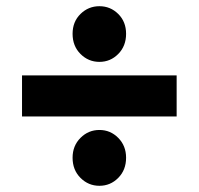

<svg xmlns="http://www.w3.org/2000/svg" viewBox="-20 -690 640 619"><path d="M51 -314.5V-447H549.5V-314.5ZM300.5 -490.5Q265 -490.5 239.5 -516Q214 -541.5 214 -581Q214 -620 239.5 -645Q265 -670 300.5 -670Q336 -670 361.2 -645Q386.5 -620 386.5 -581Q386.5 -541.5 361.2 -516Q336 -490.5 300.5 -490.5ZM300.5 -91Q265 -91 239.5 -116.5Q214 -142 214 -181.5Q214 -220 239.5 -245.5Q265 -271 300.5 -271Q336 -271 361.2 -245.5Q386.5 -220 386.5 -181.5Q386.5 -142 361.2 -116.5Q336 -91 300.5 -91Z"/></svg>

Font: Spline Sans Mono
Style: Bold
Weight: 700
Designer: Eben Sorkin, Mirko Velimirovic
Foundry: Sorkin Type
Version: Version 1.004